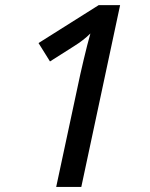

<svg xmlns="http://www.w3.org/2000/svg" viewBox="-20 -734 591 754"><path d="M200.7 0 295.4 -442.4Q301.8 -469.7 308.6 -499.5Q315.4 -529.3 322.5 -556.2Q329.6 -583 335 -602.5Q321.8 -589.4 305.4 -576.7Q289.1 -564 270 -552.2L176.3 -492.7L131.3 -564.9L367.7 -713.9H451.7L299.3 0Z"/></svg>

Font: Open Sans Medium
Style: Italic
Weight: 500
Italic angle: -12°
Designer: Monotype Design Team
Foundry: Monotype Imaging Inc.
Version: Version 3.000